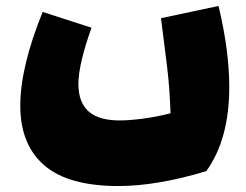

<svg xmlns="http://www.w3.org/2000/svg" viewBox="-20 -377 825 644"><path d="M749 -85Q749 90 672 197Q506 247 377 247Q209 247 128.5 177.5Q48 108 48 -23Q48 -151 123 -337L287 -284Q243 -161 243 -95Q243 -34 277 -3.5Q311 27 382 27Q413 27 459 21Q505 15 552 3Q549 -82 541 -148.5Q533 -215 520 -316L713 -357Q749 -207 749 -85Z"/></svg>

Font: Lalezar
Style: Bold
Weight: 700
Designer: Borna Izadpanah
Foundry: Borna Izadpanah
Version: Version 1.003;January 24, 2021;FontCreator 13.0.0.2683 64-bi